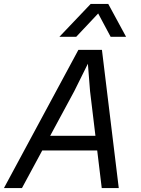

<svg xmlns="http://www.w3.org/2000/svg" viewBox="-43 -950 713 970"><path d="M116 -190 132 -264H516L500 -190ZM353 -698H472L557 0H471L412 -489L401 -628L332 -489L68 0H-23ZM257 -764 415 -930H504L594 -764H516L453 -882L342 -764Z"/></svg>

Font: Azeret Mono Thin Light
Style: Italic
Weight: 300
Italic angle: -12°
Version: Version 1.002